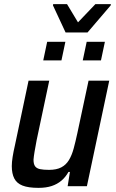

<svg xmlns="http://www.w3.org/2000/svg" viewBox="-20 -900 560 928"><path d="M166 8Q117 8 89 -3Q61 -14 49 -37.5Q37 -61 37 -97Q37 -116 41 -141.5Q45 -167 52 -197L118 -510H218L157 -222Q151 -190 147 -166.5Q143 -143 142 -128Q142 -107 149.5 -96.5Q157 -86 173.5 -82.5Q190 -79 217 -79Q253 -79 276 -91Q299 -103 313 -126Q327 -149 336 -182Q345 -215 354 -257L408 -510H508L400 0H307L318 -69H311Q297 -44 277 -27Q257 -10 230 -1Q203 8 166 8ZM380 -608 399 -698H487L468 -608ZM189 -608 208 -698H296L277 -608ZM297 -743 236 -874 237 -880H304L357 -792L441 -880H516L515 -874L403 -743Z"/></svg>

Font: Saira SemiCondensed Medium
Style: Italic
Weight: 500
Width: 4
Italic angle: -12°
Designer: Hector Gatti with collaboration of the Omnibus-Type team
Foundry: Omnibus-Type
Version: Version 1.101